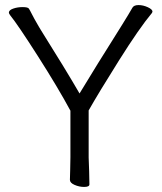

<svg xmlns="http://www.w3.org/2000/svg" viewBox="-20 -729 640 758"><path d="M20 -669Q15 -676 15 -679Q15 -689 32 -695Q49 -701 69 -701Q90 -701 94 -695Q98 -689 106 -673Q114 -657 128 -633Q130 -629 133.5 -623.5Q137 -618 141 -611Q239 -455 294 -360Q353 -458 462 -631Q490 -676 503 -699Q509 -709 527 -709Q545 -709 563.5 -700.5Q582 -692 582 -683Q582 -682 580 -678Q530 -618 449.5 -490Q369 -362 330 -293V-107L332 -52L333 -1Q333 9 312 9Q293 9 274.5 1Q256 -7 256 -19Q256 -40 257 -55L258 -108V-292Q209 -383 129.5 -507.5Q50 -632 20 -669Z"/></svg>

Font: Fusion Kai T
Style: Regular
Weight: 400
Designer: Fontworks Inc.
Version: Version 24.134;May 13, 2024